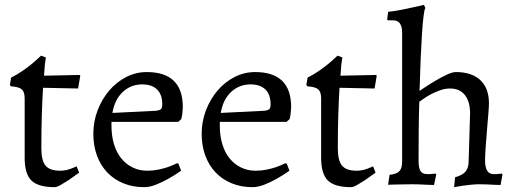

<svg xmlns="http://www.w3.org/2000/svg" viewBox="-20 -762 2130 794"><path d="M82 -355Q82 -382 70 -392.5Q58 -403 25 -405L21 -411L26 -441Q50 -453 72.5 -468.5Q95 -484 112 -498Q132 -515 150 -532L170 -524Q168 -516 167 -505Q165 -495 164.5 -481Q164 -467 162 -449L309 -452L312 -449L303 -396L158 -399Q155 -351 153 -289Q151 -227 151 -149Q151 -98 168.5 -77Q186 -56 229 -56Q241 -56 253 -58.5Q265 -61 275 -65Q286 -69 297 -74L307 -48Q284 -31 265 -18Q248 -7 231.5 2.5Q215 12 206 12Q138 12 110 -15.5Q82 -43 82 -109Z M626 -304Q641 -306 646 -311Q651 -316 651 -331Q651 -371 629.5 -392Q608 -413 568 -413Q521 -413 487.5 -381.5Q454 -350 445 -295ZM441 -258V-242Q441 -200 451.5 -165.5Q462 -131 481.5 -107Q501 -83 528.5 -69.5Q556 -56 589 -56Q612 -56 634.5 -60.5Q657 -65 674 -71Q694 -78 712 -87L718 -85L729 -56Q702 -37 675 -22Q652 -9 625.5 1.5Q599 12 576 12Q529 12 490 -4Q451 -20 423.5 -49Q396 -78 381 -118.5Q366 -159 366 -209Q366 -260 384 -306.5Q402 -353 432 -388Q462 -423 502 -443.5Q542 -464 587 -464Q736 -464 736 -319Q735 -298 734 -291.5Q733 -285 730 -270L717 -258Z M1074 -304Q1089 -306 1094 -311Q1099 -316 1099 -331Q1099 -371 1077.5 -392Q1056 -413 1016 -413Q969 -413 935.5 -381.5Q902 -350 893 -295ZM889 -258V-242Q889 -200 899.5 -165.5Q910 -131 929.5 -107Q949 -83 976.5 -69.5Q1004 -56 1037 -56Q1060 -56 1082.5 -60.5Q1105 -65 1122 -71Q1142 -78 1160 -87L1166 -85L1177 -56Q1150 -37 1123 -22Q1100 -9 1073.5 1.5Q1047 12 1024 12Q977 12 938 -4Q899 -20 871.5 -49Q844 -78 829 -118.5Q814 -159 814 -209Q814 -260 832 -306.5Q850 -353 880 -388Q910 -423 950 -443.5Q990 -464 1035 -464Q1184 -464 1184 -319Q1183 -298 1182 -291.5Q1181 -285 1178 -270L1165 -258Z M1308 -355Q1308 -382 1296 -392.5Q1284 -403 1251 -405L1247 -411L1252 -441Q1276 -453 1298.5 -468.5Q1321 -484 1338 -498Q1358 -515 1376 -532L1396 -524Q1394 -516 1393 -505Q1391 -495 1390.5 -481Q1390 -467 1388 -449L1535 -452L1538 -449L1529 -396L1384 -399Q1381 -351 1379 -289Q1377 -227 1377 -149Q1377 -98 1394.5 -77Q1412 -56 1455 -56Q1467 -56 1479 -58.5Q1491 -61 1501 -65Q1512 -69 1523 -74L1533 -48Q1510 -31 1491 -18Q1474 -7 1457.5 2.5Q1441 12 1432 12Q1364 12 1336 -15.5Q1308 -43 1308 -109Z M1591 -39Q1620 -42 1631.5 -54Q1643 -66 1643 -94V-626Q1643 -678 1606 -678H1585L1581 -681L1585 -713Q1611 -716 1637.5 -721Q1664 -726 1685 -731Q1710 -736 1733 -742L1739 -729Q1735 -723 1731.5 -695Q1728 -667 1725 -621Q1722 -575 1719.5 -515Q1717 -455 1715 -386Q1722 -391 1741 -403.5Q1760 -416 1783 -429.5Q1806 -443 1828.5 -453.5Q1851 -464 1865 -464Q1931 -464 1966.5 -430.5Q2002 -397 2002 -335Q2002 -322 1999.5 -291.5Q1997 -261 1994 -225Q1991 -189 1988.5 -154.5Q1986 -120 1986 -98Q1986 -42 2021 -42Q2026 -42 2032 -42Q2038 -42 2043 -43Q2049 -43 2056 -44L2058 -40L2050 3Q2035 3 2019 2Q2005 1 1990 0.5Q1975 0 1961 0Q1945 0 1927 2Q1909 4 1894 6Q1876 9 1858 12L1862 -29Q1892 -37 1905 -52.5Q1918 -68 1918 -94L1924 -292Q1924 -342 1902.5 -369Q1881 -396 1841 -396Q1821 -396 1801 -389Q1781 -382 1763.5 -373Q1746 -364 1733 -354.5Q1720 -345 1714 -341Q1712 -283 1711.5 -221.5Q1711 -160 1711 -98Q1711 -67 1719 -54.5Q1727 -42 1747 -42Q1752 -42 1758 -42Q1764 -42 1769 -43Q1775 -43 1782 -44L1784 -40L1775 3Q1759 3 1743 2Q1729 1 1713.5 0.5Q1698 0 1684 0Q1668 0 1650.5 0.5Q1633 1 1619 1Q1601 2 1585 2Z"/></svg>

Font: Alegreya
Style: Regular
Weight: 400
Designer: Juan Pablo del Peral
Foundry: Juan Pablo del Peral
Version: Version 1.003